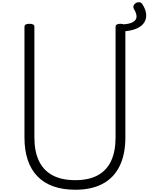

<svg xmlns="http://www.w3.org/2000/svg" viewBox="-20 -1664 1329 1703"><path d="M1244 -1625Q1271 -1583 1276 -1542Q1281 -1501 1260.5 -1466.5Q1240 -1432 1190 -1410Q1140 -1388 1058 -1385V-1447Q1128 -1450 1159 -1468Q1190 -1486 1191 -1515.5Q1192 -1545 1169 -1582Q1159 -1599 1165 -1614Q1171 -1629 1185.5 -1637.5Q1200 -1646 1217 -1644Q1234 -1642 1244 -1625ZM647 19Q538 19 453.5 -11Q369 -41 312 -100Q255 -159 226 -245.5Q197 -332 197 -445V-1426Q197 -1440 208 -1446.5Q219 -1453 241 -1453Q263 -1453 274 -1446.5Q285 -1440 285 -1426V-445Q285 -322 325 -237.5Q365 -153 445.5 -109.5Q526 -66 648 -66Q768 -66 847.5 -109.5Q927 -153 966 -237.5Q1005 -322 1005 -445V-1426Q1005 -1440 1016 -1446.5Q1027 -1453 1048 -1453Q1092 -1453 1092 -1426V-445Q1092 -295 1041 -191Q990 -87 891 -34Q792 19 647 19Z"/></svg>

Font: Playwrite ID
Style: Regular
Weight: 400
Designer: Veronika Burian, José Scaglione
Foundry: TypeTogether
Version: Version 1.002